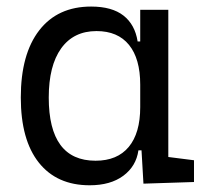

<svg xmlns="http://www.w3.org/2000/svg" viewBox="-20 -547 626 577"><path d="M249.5 9.8Q150.9 9.8 96.7 -58.3Q42.5 -126.5 42.5 -253.9Q42.5 -384.3 97.9 -455.8Q153.3 -527.3 253.9 -527.3Q316.4 -527.3 351.1 -500.2Q385.7 -473.1 393.6 -422.4H401.4V-517.6H485.8V-75.2L563 -65.4V0L411.1 4.9L405.3 -95.2H396Q389.2 -47.4 350.6 -18.8Q312 9.8 249.5 9.8ZM401.4 -225.1V-292.5Q401.4 -370.6 367.7 -412.1Q334 -453.6 270 -453.6Q201.2 -453.6 163.8 -401.6Q126.5 -349.6 126.5 -253.9Q126.5 -64 267.1 -64Q332.5 -64 366.9 -105.5Q401.4 -147 401.4 -225.1Z"/></svg>

Font: Cascadia Mono NF SemiLight
Style: Regular
Weight: 350
Monospace: yes
Designer: Aaron Bell
Foundry: Saja Typeworks
Version: Version 2404.023; ttfautohint (v1.8.4)